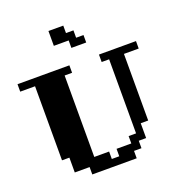

<svg xmlns="http://www.w3.org/2000/svg" viewBox="-164 -1084 1128 1218"><g transform="rotate(-20 400.0 -475.0)"><path d="M549.8 -49.8V0H250V-49.8H149.9V-149.9H100.1V-649.9H0V-700.2H350.1V-649.9H299.8V-100.1H399.9V-49.8H450.2V-100.1H549.8V-149.9H600.1V-649.9H549.8V-700.2H799.8V-649.9H700.2V-200.2H649.9V-100.1H600.1V-49.8ZM500 -850.1V-799.8H399.9V-850.1H299.8V-950.2H399.9V-899.9H450.2V-850.1Z"/></g></svg>

Font: Redaction 50
Style: Bold
Weight: 700
Designer: Jeremy Mickel / Forest Young
Foundry: MCKL
Version: Version 2.001;hotconv 1.0.113;makeotfexe 2.5.65598 DEVELOPME